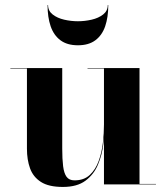

<svg xmlns="http://www.w3.org/2000/svg" viewBox="-20 -729 657 759"><path d="M228.5 10Q172.5 10 141.8 -9.8Q111 -29.5 98.8 -63.5Q86.5 -97.5 86.5 -141V-458H21V-460H226V-142Q226 -100 229.5 -72Q233 -44 243.2 -30Q253.5 -16 274.5 -16Q312 -16 335 -37.5Q358 -59 370.2 -93Q382.5 -127 386.8 -165.2Q391 -203.5 391 -237L393.5 -239.5Q393.5 -202.5 388.5 -159.5Q383.5 -116.5 367.2 -78Q351 -39.5 318 -14.8Q285 10 228.5 10ZM391 0V-458H326V-460H531.5V-2H596.5V0ZM288 -550Q245.5 -550 219 -569.8Q192.5 -589.5 180.2 -625.2Q168 -661 168 -709H170Q170 -686 188.2 -671.8Q206.5 -657.5 233.8 -651.2Q261 -645 288 -645Q315 -645 342.2 -651.2Q369.5 -657.5 387.8 -671.8Q406 -686 406 -709H408Q408 -661 395.8 -625.2Q383.5 -589.5 357 -569.8Q330.5 -550 288 -550Z"/></svg>

Font: Bodoni Moda 96pt
Style: Bold
Weight: 700
Version: Version 2.005